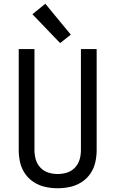

<svg xmlns="http://www.w3.org/2000/svg" viewBox="-20 -997 616 1025"><path d="M301 -767 358 -812 222 -977 153 -921ZM288 8Q321 8 353.5 1Q386 -6 414.5 -24Q443 -42 462 -69.5Q481 -97 488.5 -129.5Q496 -162 496 -195V-735H412V-195Q412 -170 405 -145.5Q398 -121 380 -102Q362 -83 337.5 -75.5Q313 -68 288 -68Q263 -68 238.5 -75.5Q214 -83 196 -102Q178 -121 171 -145.5Q164 -170 164 -195V-735H80V-195Q80 -162 87.5 -129.5Q95 -97 114 -69.5Q133 -42 161.5 -24Q190 -6 222.5 1Q255 8 288 8Z"/></svg>

Font: Iosevka SS01 Extended
Style: Regular
Weight: 400
Width: 7
Monospace: yes
Designer: Belleve Invis
Foundry: Belleve Invis
Version: Version 3.4.7; ttfautohint (v1.8.3)